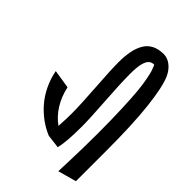

<svg xmlns="http://www.w3.org/2000/svg" viewBox="-86 -1049 1418 1418"><g transform="rotate(-45 623.0 -340.0)"><path d="M914.1 -398.9Q980.5 -398.9 1030 -389.4Q1079.6 -379.9 1117.9 -357.9Q1156.2 -335.9 1176 -297.4Q1195.8 -258.8 1195.8 -204.1Q1195.8 -164.6 1168.2 -129.4Q1140.6 -94.2 1094.2 -73.2Q1018.1 -39.6 842.5 -19.8Q667 0 394 0H73.2L33.2 -144Q62.5 -143.1 138.9 -140.4Q215.3 -137.7 285.6 -136.2Q356 -134.8 436 -134.8Q579.6 -134.8 692.1 -139.4Q804.7 -144 866.9 -149.9Q929.2 -155.8 978.5 -165.5Q1027.8 -175.3 1044.2 -180.9Q1060.5 -186.5 1081.5 -195.3Q1087.9 -198.2 1090.8 -199.2Q1090.8 -225.6 1075.4 -242.4Q1060.1 -259.3 1020.3 -268.8Q980.5 -278.3 914.1 -277.8Q818.8 -277.8 645.3 -265.9Q471.7 -253.9 387.2 -253.9Q227.1 -253.9 155.8 -272.9L168.9 -378.9Q190.4 -431.6 225.6 -480Q260.7 -528.3 307.6 -568.8Q354.5 -609.4 415 -638.4Q475.6 -667.5 543 -680.2L520 -534.2Q439.9 -517.1 375.7 -477.3Q311.5 -437.5 271 -379.9Q344.2 -375 401.9 -375Q496.6 -375 666.3 -387Q835.9 -398.9 914.1 -398.9Z"/></g></svg>

Font: FiraGO SemiBold
Style: Italic
Weight: 600
Italic angle: -8°
Designer: bBox Type GmbH
Foundry: bBox Type GmbH
Version: Version 1.001;PS 001.001;hotconv 1.0.88;makeotf.lib2.5.64775